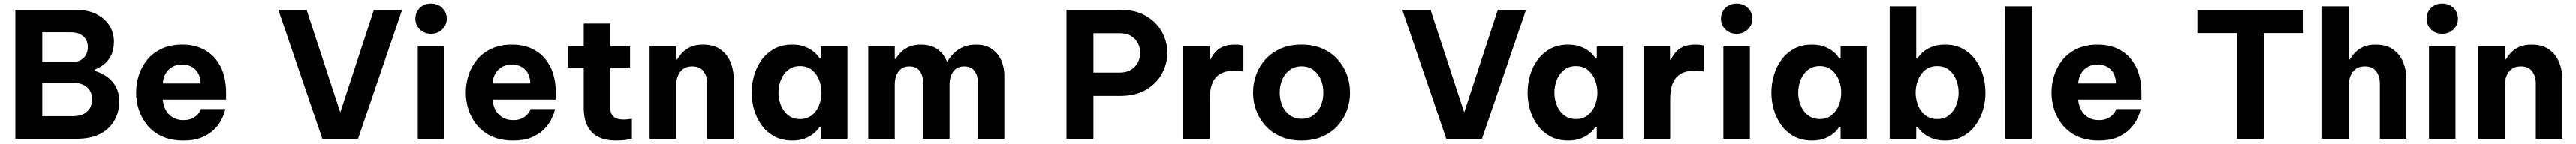

<svg xmlns="http://www.w3.org/2000/svg" viewBox="-20 -796 14760 826"><path d="M417.6 0H204V-129.4H396Q435.4 -129.4 460 -142.5Q484.6 -155.6 496.5 -177.6Q508.4 -199.6 508.4 -226.2Q508.4 -252.8 496.5 -274.3Q484.6 -295.8 460 -308.6Q435.4 -321.4 396 -321.4H204V-438.8H384.4Q419.2 -438.8 440.9 -450.4Q462.6 -462 473.1 -481.7Q483.6 -501.4 483.6 -525Q483.6 -549 473.1 -568.2Q462.6 -587.4 440.9 -599Q419.2 -610.6 384.4 -610.6H204V-740H410Q482.2 -740 531.8 -715.4Q581.4 -690.8 607.2 -649.2Q633 -607.6 633 -557Q633 -508.6 615.4 -475.8Q597.8 -443 571.9 -424Q546 -405 522 -397.2V-389.4Q549 -383 582.3 -363.2Q615.6 -343.4 639.5 -306.5Q663.4 -269.6 663.4 -210.4Q663.4 -158.2 638.4 -109.9Q613.4 -61.6 559.7 -30.8Q506 0 417.6 0ZM222.4 0H68V-740H222.4Z M1030.8 10Q961 10 909.9 -13.2Q858.8 -36.4 825.6 -76.1Q792.4 -115.8 776.2 -164.9Q760 -214 760 -265.6Q760 -315.6 775.7 -364.6Q791.4 -413.6 824 -453.3Q856.6 -493 906.7 -516.5Q956.8 -540 1025.6 -540Q1099.6 -540 1155.8 -507.8Q1212 -475.6 1243.8 -413.7Q1275.6 -351.8 1275.6 -261.6V-224.6H913Q915.4 -192.8 929.4 -166.1Q943.4 -139.4 969 -123.2Q994.6 -107 1030.8 -107Q1061.6 -107 1081.1 -116.6Q1100.6 -126.2 1111.7 -138.8Q1122.8 -151.4 1127.1 -161Q1131.4 -170.6 1131.4 -170.6H1271.4Q1271.4 -170.6 1266.4 -152.2Q1261.4 -133.8 1247.8 -107.3Q1234.2 -80.8 1207.4 -53.8Q1180.6 -26.8 1137.7 -8.4Q1094.8 10 1030.8 10ZM912.8 -317.2H1129.8Q1128.4 -354.2 1114.1 -378.3Q1099.8 -402.4 1076 -414.2Q1052.2 -426 1023.2 -426Q978.8 -426 948.1 -397.8Q917.4 -369.6 912.8 -317.2Z M2031.6 0H1827L1575 -740H1736.6L1943.6 -109.2H1916L2122.4 -740H2284Z M2525.8 0H2373.8V-530H2525.8ZM2449.6 -602.2Q2410.6 -602.2 2385.3 -627.7Q2360 -653.2 2360 -688.4Q2360 -725.2 2385.3 -750.4Q2410.6 -775.6 2449.6 -775.6Q2488.2 -775.6 2514 -750.4Q2539.8 -725.2 2539.8 -688.4Q2539.8 -653.2 2514 -627.7Q2488.2 -602.2 2449.6 -602.2Z M2919.8 10Q2850 10 2798.9 -13.2Q2747.8 -36.4 2714.6 -76.1Q2681.4 -115.8 2665.2 -164.9Q2649 -214 2649 -265.6Q2649 -315.6 2664.7 -364.6Q2680.4 -413.6 2713 -453.3Q2745.6 -493 2795.7 -516.5Q2845.8 -540 2914.6 -540Q2988.6 -540 3044.8 -507.8Q3101 -475.6 3132.8 -413.7Q3164.6 -351.8 3164.6 -261.6V-224.6H2802Q2804.4 -192.8 2818.4 -166.1Q2832.4 -139.4 2858 -123.2Q2883.6 -107 2919.8 -107Q2950.6 -107 2970.1 -116.6Q2989.6 -126.2 3000.7 -138.8Q3011.8 -151.4 3016.1 -161Q3020.4 -170.6 3020.4 -170.6H3160.4Q3160.4 -170.6 3155.4 -152.2Q3150.4 -133.8 3136.8 -107.3Q3123.2 -80.8 3096.4 -53.8Q3069.6 -26.8 3026.7 -8.4Q2983.8 10 2919.8 10ZM2801.8 -317.2H3018.8Q3017.4 -354.2 3003.1 -378.3Q2988.8 -402.4 2965 -414.2Q2941.2 -426 2912.2 -426Q2867.8 -426 2837.1 -397.8Q2806.4 -369.6 2801.8 -317.2Z M3510.6 10Q3461.4 10 3428.2 -2.1Q3395 -14.2 3374.4 -34.3Q3353.8 -54.4 3343 -79Q3332.2 -103.6 3328.4 -128.3Q3324.6 -153 3324.6 -174.6V-661.2H3476.6V-178.8Q3476.6 -146 3494.4 -128.1Q3512.2 -110.2 3553 -110.2Q3571.4 -110.2 3586 -112.9Q3600.6 -115.6 3600.6 -115.6V0.8Q3600.6 0.8 3573.7 5.4Q3546.8 10 3510.6 10ZM3590 -408.8H3235V-530H3590Z M3854 0H3702V-530H3854V-454.2H3859.4Q3868.8 -469.8 3885.9 -489.9Q3903 -510 3932.8 -525Q3962.6 -540 4007.8 -540Q4070 -540 4108.9 -511.7Q4147.8 -483.4 4166 -438.7Q4184.2 -394 4184.2 -344.6V0H4032.2V-319.4Q4032.2 -358 4011.4 -386.7Q3990.6 -415.4 3946 -415.4Q3921 -415.4 3903.3 -406Q3885.6 -396.6 3874.9 -380.7Q3864.2 -364.8 3859.1 -345.3Q3854 -325.8 3854 -305Z M4519.8 -540Q4558.4 -540 4586.4 -529.9Q4614.4 -519.8 4633.1 -506.2Q4651.8 -492.6 4662.3 -479.9Q4672.8 -467.2 4676.4 -461.6H4683.6V-530H4835.6V0H4683.6V-68.4H4676.4Q4672.8 -62.8 4662.3 -49.9Q4651.8 -37 4633.1 -23.4Q4614.4 -9.8 4586.4 0.1Q4558.4 10 4519.8 10Q4461 10 4417.5 -13.5Q4374 -37 4344.9 -76.5Q4315.8 -116 4301.4 -165Q4287 -214 4287 -265Q4287 -316 4301.4 -365Q4315.8 -414 4344.9 -453.5Q4374 -493 4417.5 -516.5Q4461 -540 4519.8 -540ZM4564 -417Q4523 -417 4495.4 -394.5Q4467.8 -372 4454.2 -337.3Q4440.6 -302.6 4440.6 -265Q4440.6 -227.8 4454.2 -192.9Q4467.8 -158 4495.4 -135.5Q4523 -113 4564 -113Q4605 -113 4632.4 -135.5Q4659.8 -158 4673.4 -192.9Q4687 -227.8 4687 -265Q4687 -302.6 4673.4 -337.3Q4659.8 -372 4632.4 -394.5Q4605 -417 4564 -417Z M5107 0H4955V-530H5107V-457.8H5112.2Q5123.2 -477.6 5142 -496.3Q5160.8 -515 5189.1 -527.5Q5217.4 -540 5256.4 -540Q5314.4 -540 5350.6 -514.2Q5386.8 -488.4 5403.9 -447.4Q5421 -406.4 5421 -361V0H5269V-324.8Q5269 -364 5249.6 -389.7Q5230.2 -415.4 5190.6 -415.4Q5160.8 -415.4 5142.3 -400.3Q5123.8 -385.2 5115.4 -361.8Q5107 -338.4 5107 -313.2ZM5421 0H5269L5269.4 -442.8H5408.4Q5421.6 -465.8 5443.2 -488.3Q5464.8 -510.8 5497 -525.4Q5529.2 -540 5572.8 -540Q5628.4 -540 5664 -514.8Q5699.6 -489.6 5717.3 -449.5Q5735 -409.4 5735 -363.4V0H5583V-324.8Q5583 -364 5563.4 -389.7Q5543.8 -415.4 5504.6 -415.4Q5474.8 -415.4 5456.3 -400.3Q5437.8 -385.2 5429.4 -362Q5421 -338.8 5421 -313.2Z M6396.4 -245.8H6195.4V-379.8H6395.8Q6435.6 -379.8 6461.6 -396.5Q6487.6 -413.2 6500.6 -438.8Q6513.6 -464.4 6513.6 -492.6Q6513.6 -520.8 6500.6 -546.9Q6487.6 -573 6461.6 -589.2Q6435.6 -605.4 6395.8 -605.4H6195.4V-740H6396.4Q6487.4 -740 6547.8 -704.1Q6608.2 -668.2 6638.5 -611.8Q6668.8 -555.4 6668.8 -493.6Q6668.8 -431.4 6638.5 -374.7Q6608.2 -318 6547.8 -281.9Q6487.4 -245.8 6396.4 -245.8ZM6245.4 0H6091V-740H6245.4Z M6912 0H6760V-530H6910.8V-453.2H6916Q6925.2 -474.4 6941.4 -494.3Q6957.6 -514.2 6985.6 -527.1Q7013.6 -540 7057.2 -540Q7078.4 -540 7091.5 -537.3Q7104.6 -534.6 7104.6 -534.6V-385.4Q7104.6 -385.4 7090.3 -388.1Q7076 -390.8 7053 -390.8Q7017.8 -390.8 6991.4 -381.3Q6965 -371.8 6947.1 -351.9Q6929.2 -332 6920.6 -301.1Q6912 -270.2 6912 -227Z M7437.8 10Q7370.8 10 7319.3 -12.4Q7267.8 -34.8 7232.4 -73.2Q7197 -111.6 7178.5 -161.2Q7160 -210.8 7160 -265Q7160 -319.8 7178.5 -369.1Q7197 -418.4 7232.4 -456.8Q7267.8 -495.2 7319.3 -517.6Q7370.8 -540 7437.8 -540Q7504.8 -540 7556.3 -517.6Q7607.8 -495.2 7643.2 -456.8Q7678.6 -418.4 7697.1 -369.1Q7715.6 -319.8 7715.6 -265Q7715.6 -210.8 7697.1 -161.2Q7678.6 -111.6 7643.2 -73.2Q7607.8 -34.8 7556.3 -12.4Q7504.8 10 7437.8 10ZM7437.8 -114.4Q7478 -114.4 7505.8 -135.3Q7533.6 -156.2 7548.2 -190.6Q7562.8 -225 7562.8 -265Q7562.8 -306 7548.2 -339.9Q7533.6 -373.8 7505.8 -394.7Q7478 -415.6 7437.8 -415.6Q7398.6 -415.6 7370.3 -394.7Q7342 -373.8 7327.4 -339.9Q7312.8 -306 7312.8 -265Q7312.8 -225 7327.4 -190.6Q7342 -156.2 7370.3 -135.3Q7398.6 -114.4 7437.8 -114.4Z M8471.6 0H8267L8015 -740H8176.6L8383.6 -109.2H8356L8562.4 -740H8724Z M8965.8 -540Q9004.4 -540 9032.4 -529.9Q9060.4 -519.8 9079.1 -506.2Q9097.8 -492.6 9108.3 -479.9Q9118.8 -467.2 9122.4 -461.6H9129.6V-530H9281.6V0H9129.6V-68.4H9122.4Q9118.8 -62.8 9108.3 -49.9Q9097.8 -37 9079.1 -23.4Q9060.4 -9.8 9032.4 0.1Q9004.4 10 8965.8 10Q8907 10 8863.5 -13.5Q8820 -37 8790.9 -76.5Q8761.8 -116 8747.4 -165Q8733 -214 8733 -265Q8733 -316 8747.4 -365Q8761.8 -414 8790.9 -453.5Q8820 -493 8863.5 -516.5Q8907 -540 8965.8 -540ZM9010 -417Q8969 -417 8941.4 -394.5Q8913.8 -372 8900.2 -337.3Q8886.6 -302.6 8886.6 -265Q8886.6 -227.8 8900.2 -192.9Q8913.8 -158 8941.4 -135.5Q8969 -113 9010 -113Q9051 -113 9078.4 -135.5Q9105.8 -158 9119.4 -192.9Q9133 -227.8 9133 -265Q9133 -302.6 9119.4 -337.3Q9105.8 -372 9078.4 -394.5Q9051 -417 9010 -417Z M9550 0H9398V-530H9548.8V-453.2H9554Q9563.2 -474.4 9579.4 -494.3Q9595.6 -514.2 9623.6 -527.1Q9651.6 -540 9695.2 -540Q9716.4 -540 9729.5 -537.3Q9742.6 -534.6 9742.6 -534.6V-385.4Q9742.6 -385.4 9728.3 -388.1Q9714 -390.8 9691 -390.8Q9655.8 -390.8 9629.4 -381.3Q9603 -371.8 9585.1 -351.9Q9567.2 -332 9558.6 -301.1Q9550 -270.2 9550 -227Z M10006.8 0H9854.8V-530H10006.8ZM9930.6 -602.2Q9891.6 -602.2 9866.3 -627.7Q9841 -653.2 9841 -688.4Q9841 -725.2 9866.3 -750.4Q9891.6 -775.6 9930.6 -775.6Q9969.2 -775.6 9995 -750.4Q10020.8 -725.2 10020.8 -688.4Q10020.8 -653.2 9995 -627.7Q9969.2 -602.2 9930.6 -602.2Z M10362.8 -540Q10401.4 -540 10429.4 -529.9Q10457.4 -519.8 10476.1 -506.2Q10494.8 -492.6 10505.3 -479.9Q10515.8 -467.2 10519.4 -461.6H10526.6V-530H10678.6V0H10526.6V-68.4H10519.4Q10515.8 -62.8 10505.3 -49.9Q10494.8 -37 10476.1 -23.4Q10457.4 -9.8 10429.4 0.1Q10401.4 10 10362.8 10Q10304 10 10260.5 -13.5Q10217 -37 10187.9 -76.5Q10158.8 -116 10144.4 -165Q10130 -214 10130 -265Q10130 -316 10144.4 -365Q10158.8 -414 10187.9 -453.5Q10217 -493 10260.5 -516.5Q10304 -540 10362.8 -540ZM10407 -417Q10366 -417 10338.4 -394.5Q10310.8 -372 10297.2 -337.3Q10283.6 -302.6 10283.6 -265Q10283.6 -227.8 10297.2 -192.9Q10310.8 -158 10338.4 -135.5Q10366 -113 10407 -113Q10448 -113 10475.4 -135.5Q10502.8 -158 10516.4 -192.9Q10530 -227.8 10530 -265Q10530 -302.6 10516.4 -337.3Q10502.8 -372 10475.4 -394.5Q10448 -417 10407 -417Z M11123.8 10Q11085.6 10 11057.4 -0.1Q11029.2 -10.2 11010.5 -23.8Q10991.8 -37.4 10981.3 -50.1Q10970.8 -62.8 10967.2 -68.4H10960V0H10808V-760H10960V-461.6H10967.2Q10970.8 -467.2 10981.3 -480.1Q10991.8 -493 11010.5 -506.6Q11029.2 -520.2 11057.4 -530.1Q11085.6 -540 11123.8 -540Q11182.6 -540 11226.1 -516.5Q11269.6 -493 11298.7 -453.5Q11327.8 -414 11342.2 -365Q11356.6 -316 11356.6 -265Q11356.6 -214 11342.2 -165Q11327.8 -116 11298.7 -76.5Q11269.6 -37 11226.1 -13.5Q11182.6 10 11123.8 10ZM11079.6 -113Q11121.6 -113 11148.7 -135.5Q11175.8 -158 11189.4 -192.9Q11203 -227.8 11203 -265Q11203 -302.6 11189.4 -337.3Q11175.8 -372 11148.7 -394.5Q11121.6 -417 11079.6 -417Q11038.6 -417 11011.2 -394.5Q10983.8 -372 10970.2 -337.3Q10956.6 -302.6 10956.6 -265Q10956.6 -227.8 10970.2 -192.9Q10983.8 -158 11011.2 -135.5Q11038.6 -113 11079.6 -113Z M11622 0H11470L11470.4 -760H11622Z M12005.8 10Q11936 10 11884.9 -13.2Q11833.8 -36.4 11800.6 -76.1Q11767.4 -115.8 11751.2 -164.9Q11735 -214 11735 -265.6Q11735 -315.6 11750.7 -364.6Q11766.4 -413.6 11799 -453.3Q11831.6 -493 11881.7 -516.5Q11931.8 -540 12000.6 -540Q12074.6 -540 12130.8 -507.8Q12187 -475.6 12218.8 -413.7Q12250.6 -351.8 12250.6 -261.6V-224.6H11888Q11890.4 -192.8 11904.4 -166.1Q11918.4 -139.4 11944 -123.2Q11969.6 -107 12005.8 -107Q12036.6 -107 12056.1 -116.6Q12075.6 -126.2 12086.7 -138.8Q12097.8 -151.4 12102.1 -161Q12106.4 -170.6 12106.4 -170.6H12246.4Q12246.4 -170.6 12241.4 -152.2Q12236.4 -133.8 12222.8 -107.3Q12209.2 -80.8 12182.4 -53.8Q12155.6 -26.8 12112.7 -8.4Q12069.8 10 12005.8 10ZM11887.8 -317.2H12104.8Q12103.4 -354.2 12089.1 -378.3Q12074.8 -402.4 12051 -414.2Q12027.2 -426 11998.2 -426Q11953.8 -426 11923.1 -397.8Q11892.4 -369.6 11887.8 -317.2Z M13179 -606H12571V-740H13179ZM12952.2 0H12797.8V-740H12952.2Z M13438 0H13286V-760H13438V-454.2H13443.4Q13452.8 -469.8 13469.9 -489.9Q13487 -510 13516.8 -525Q13546.6 -540 13591.8 -540Q13654 -540 13692.9 -511.7Q13731.8 -483.4 13750 -438.7Q13768.2 -394 13768.2 -344.6V0H13616.2V-319.4Q13616.2 -358 13595.4 -386.7Q13574.6 -415.4 13530 -415.4Q13505 -415.4 13487.3 -406Q13469.6 -396.6 13458.9 -380.7Q13448.2 -364.8 13443.1 -345.3Q13438 -325.8 13438 -305Z M14049.8 0H13897.8V-530H14049.8ZM13973.6 -602.2Q13934.6 -602.2 13909.3 -627.7Q13884 -653.2 13884 -688.4Q13884 -725.2 13909.3 -750.4Q13934.6 -775.6 13973.6 -775.6Q14012.2 -775.6 14038 -750.4Q14063.8 -725.2 14063.8 -688.4Q14063.8 -653.2 14038 -627.7Q14012.2 -602.2 13973.6 -602.2Z M14332 0H14180V-530H14332V-454.2H14337.4Q14346.8 -469.8 14363.9 -489.9Q14381 -510 14410.8 -525Q14440.6 -540 14485.8 -540Q14548 -540 14586.9 -511.7Q14625.8 -483.4 14644 -438.7Q14662.2 -394 14662.2 -344.6V0H14510.2V-319.4Q14510.2 -358 14489.4 -386.7Q14468.6 -415.4 14424 -415.4Q14399 -415.4 14381.3 -406Q14363.6 -396.6 14352.9 -380.7Q14342.2 -364.8 14337.1 -345.3Q14332 -325.8 14332 -305Z"/></svg>

Font: Be Vietnam Pro Variable Thin
Style: Regular
Weight: 100
Designer: Lam Bao, Tony Le, Vietanh Nguyen
Foundry: Yellow Type Foundry
Version: Version 1.002